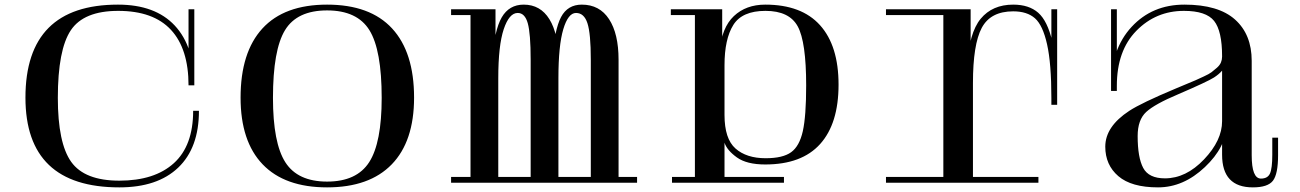

<svg xmlns="http://www.w3.org/2000/svg" viewBox="-20 -790 5620 830"><path d="M820 -421V-750H795V-421ZM815 -311Q815 -160 731.5 -84.5Q648 -9 496 -9Q346 -9 288 -90Q230 -171 230 -367Q230 -575 286 -659Q342 -743 491 -743Q643 -743 719 -661Q795 -579 795 -421H820Q820 -589 735.5 -679.5Q651 -770 490 -770Q90 -770 90 -368Q90 20 496 20Q661 20 750.5 -65.5Q840 -151 840 -311Z M1394 -770Q1209 -770 1114.5 -667Q1020 -564 1020 -368Q1020 -179 1115.5 -79.5Q1211 20 1394 20Q1577 20 1673.5 -79.5Q1770 -179 1770 -368Q1770 -564 1675 -667Q1580 -770 1394 -770ZM1630 -367Q1630 -173 1576 -89Q1522 -5 1394 -5Q1267 -5 1213.5 -88.5Q1160 -172 1160 -367Q1160 -574 1212 -659.5Q1264 -745 1394 -745Q1524 -745 1577 -659.5Q1630 -574 1630 -367Z M2394 -532V0H2274V-532Q2274 -645 2261.5 -689.5Q2249 -734 2218 -734Q2181 -734 2157.5 -663.5Q2134 -593 2134 -452L2106 -524Q2117 -660 2149 -715Q2181 -770 2244 -770Q2316 -770 2355 -707Q2394 -644 2394 -532ZM2134 0H2014V-750H2122V-587L2134 -595ZM2599 0H1930V-25H2599ZM1930 -725V-750H2036V-725ZM2654 -532V0H2534V-532Q2534 -645 2519.5 -689.5Q2505 -734 2470 -734Q2436 -734 2415 -663.5Q2394 -593 2394 -452L2365 -524Q2377 -663 2405.5 -716.5Q2434 -770 2495 -770Q2572 -770 2613 -707Q2654 -644 2654 -532ZM2734 -25V0H2632V-25Z M3289 -743Q3392 -743 3428.5 -676Q3465 -609 3465 -421Q3465 -288 3450.5 -223Q3436 -158 3400 -132Q3364 -106 3290 -106Q3207 -106 3159.5 -148Q3112 -190 3112 -293V-508Q3112 -621 3150 -682Q3188 -743 3289 -743ZM3091 -569 3102 -564V-750H2984V-25H2885V0H3112V-173Q3123 -140 3165.5 -109.5Q3208 -79 3288 -79Q3446 -79 3525.5 -167.5Q3605 -256 3605 -424Q3605 -592 3525 -681Q3445 -770 3288 -770Q3205 -770 3152.5 -720.5Q3100 -671 3091 -569ZM3063 0H3369V-25H3063ZM2880 -725H3036V-750H2880Z M4550 -367 4525 -366Q4525 -515 4506.5 -598Q4488 -681 4454 -711Q4420 -741 4360 -741Q4262 -741 4224 -669.5Q4186 -598 4186 -431L4160 -502Q4169 -648 4219.5 -709Q4270 -770 4360 -770Q4428 -770 4468 -735Q4508 -700 4529 -611Q4550 -522 4550 -367ZM4186 0H4058V-750H4176V-585L4186 -565ZM4110 0H3810V-25H4110ZM3810 -725V-750H4110V-725ZM4469 -25V0H4163V-25ZM4550 -750V-337H4525V-750Z M5391 -119V-527Q5391 -641 5319 -705.5Q5247 -770 5100 -770Q4961 -770 4872 -674Q4783 -578 4783 -419H4808Q4808 -571 4892.5 -657Q4977 -743 5098 -743Q5194 -743 5228.5 -699.5Q5263 -656 5263 -547V-121Q5263 20 5396 20Q5461 20 5483 -9Q5505 -38 5505 -119V-195H5480V-121Q5480 -62 5470 -40Q5460 -18 5431 -18Q5391 -18 5391 -119ZM5263 -545Q5263 -532 5258 -520Q5253 -508 5240.5 -497Q5228 -486 5217.5 -478Q5207 -470 5184 -459.5Q5161 -449 5148 -443Q5135 -437 5105 -425Q5075 -413 5062 -407Q4914 -345 4862 -311Q4758 -243 4758 -156Q4758 -77 4814.5 -28.5Q4871 20 4986 20Q5096 20 5188.5 -67.5Q5281 -155 5281 -249L5263 -356V-266Q5263 -183 5185 -101Q5107 -19 5016 -19Q4946 -19 4922 -64Q4898 -109 4898 -202Q4898 -272 4935 -306Q4972 -340 5072 -382Q5200 -437 5228 -455Q5270 -482 5281 -516V-545ZM4808 -750H4783V-397H4808Z"/></svg>

Font: Solide Mirage
Style: Mono
Weight: 400
Width: 6
Designer: Jérémy Landes
Foundry: Velvetyne Type Foundry
Version: Version 1.1